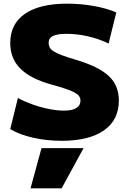

<svg xmlns="http://www.w3.org/2000/svg" viewBox="-20 -760 706 1050"><path d="M317 270H147L207 50H437ZM317 10Q235 10 160 -7Q85 -24 36 -54L78 -224Q113 -205 157.5 -189Q202 -173 247.5 -164Q293 -155 330 -155Q374 -155 397 -169Q420 -183 420 -210Q420 -223 413 -233.5Q406 -244 389 -253.5Q372 -263 341.5 -273.5Q311 -284 264 -297Q205 -313 162 -335Q119 -357 91 -385Q63 -413 49.5 -448Q36 -483 36 -525Q36 -629 116.5 -684.5Q197 -740 347 -740Q420 -740 491.5 -727.5Q563 -715 616 -692L574 -522Q520 -548 460.5 -561.5Q401 -575 344 -575Q294 -575 270 -563.5Q246 -552 246 -526Q246 -512 252 -500.5Q258 -489 274 -479Q290 -469 318.5 -458Q347 -447 392 -434Q456 -415 501 -393Q546 -371 574.5 -344.5Q603 -318 616.5 -284.5Q630 -251 630 -210Q630 -104 548.5 -47Q467 10 317 10Z"/></svg>

Font: M PLUS 1 Black
Style: Regular
Weight: 900
Designer: Coji Morishita
Foundry: UNDERFOREST DESIGN
Version: Version 1.001